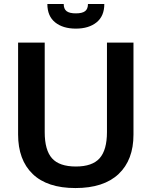

<svg xmlns="http://www.w3.org/2000/svg" viewBox="-20 -928 757 958"><path d="M216.3 -908.2H297.9Q297.9 -883.3 312.3 -872.3Q326.7 -861.3 358.4 -861.3Q390.1 -861.3 404.5 -872.3Q418.9 -883.3 418.9 -908.2H500.5Q500.5 -847.7 461.7 -816.4Q422.9 -785.2 358.4 -785.2Q293.9 -785.2 255.1 -816.4Q216.3 -847.7 216.3 -908.2ZM356.4 10.3Q215.8 10.3 143.1 -59.8Q70.3 -129.9 70.3 -257.3V-715.3H203.1V-268.6Q203.1 -179.2 239.5 -138.2Q275.9 -97.2 358.9 -97.2Q440.4 -97.2 477.1 -138.4Q513.7 -179.7 513.7 -269V-715.3H646V-256.3Q646 -129.9 571.8 -59.8Q497.6 10.3 356.4 10.3Z"/></svg>

Font: Oxygen
Style: Bold
Weight: 700
Designer: vernon adams
Foundry: Vernon Adams
Version: Version 0.2.3 webfont; ttfautohint (v0.93.3-1d66) -l 8 -r 50